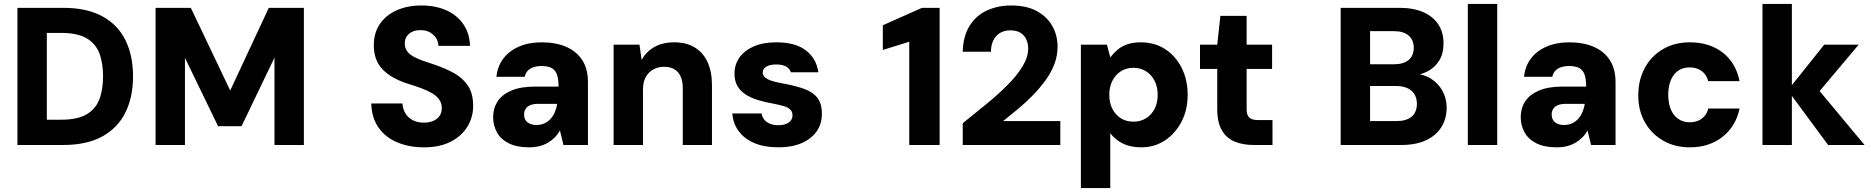

<svg xmlns="http://www.w3.org/2000/svg" viewBox="-20 -740 9551 980"><path d="M69 0V-700H302Q424 -700 503 -656.5Q582 -613 620.5 -534.5Q659 -456 659 -350Q659 -245 620.5 -166.5Q582 -88 503 -44Q424 0 302 0ZM219 -129H293Q374 -129 420.5 -155.5Q467 -182 486.5 -231.5Q506 -281 506 -350Q506 -420 486.5 -469.5Q467 -519 420.5 -545.5Q374 -572 293 -572H219Z M774 0V-700H954L1155 -278L1352 -700H1531V0H1381V-446L1213 -96H1093L924 -445V0Z M2144 12Q2068 12 2007.5 -13.5Q1947 -39 1912 -89Q1877 -139 1875 -212H2034Q2036 -183 2049.5 -161Q2063 -139 2087 -126.5Q2111 -114 2143 -114Q2170 -114 2190.5 -122.5Q2211 -131 2223 -147.5Q2235 -164 2235 -189Q2235 -213 2222 -231.5Q2209 -250 2185.5 -264Q2162 -278 2131 -289.5Q2100 -301 2064 -312Q1978 -339 1933 -385.5Q1888 -432 1888 -509Q1888 -573 1919.5 -618.5Q1951 -664 2006 -688Q2061 -712 2131 -712Q2203 -712 2258 -687.5Q2313 -663 2345 -616.5Q2377 -570 2379 -506H2218Q2217 -528 2205.5 -546Q2194 -564 2174.5 -575Q2155 -586 2129 -586Q2107 -587 2088 -579.5Q2069 -572 2057.5 -556.5Q2046 -541 2046 -518Q2046 -496 2057.5 -479.5Q2069 -463 2090 -451.5Q2111 -440 2138.5 -430Q2166 -420 2198 -410Q2251 -392 2296 -367.5Q2341 -343 2368 -303.5Q2395 -264 2395 -199Q2395 -142 2366 -94Q2337 -46 2281 -17Q2225 12 2144 12Z M2680 12Q2618 12 2577 -8.5Q2536 -29 2516.5 -64.5Q2497 -100 2497 -142Q2497 -187 2519.5 -222Q2542 -257 2589.5 -277.5Q2637 -298 2710 -298H2831Q2831 -334 2823.5 -357.5Q2816 -381 2797 -392Q2778 -403 2744 -403Q2709 -403 2686.5 -389.5Q2664 -376 2658 -348H2514Q2519 -401 2548.5 -440.5Q2578 -480 2628.5 -502Q2679 -524 2744 -524Q2817 -524 2870 -501Q2923 -478 2952 -433Q2981 -388 2981 -321V0H2856L2838 -74Q2827 -54 2811.5 -38.5Q2796 -23 2776.5 -11.5Q2757 0 2733 6Q2709 12 2680 12ZM2718 -102Q2740 -102 2758 -110Q2776 -118 2789.5 -132.5Q2803 -147 2811.5 -166.5Q2820 -186 2824 -209V-210H2728Q2703 -210 2687 -203.5Q2671 -197 2663 -184.5Q2655 -172 2655 -156Q2655 -138 2663 -126Q2671 -114 2685.5 -108Q2700 -102 2718 -102Z M3112 0V-512H3244L3255 -434Q3277 -475 3319 -499.5Q3361 -524 3421 -524Q3483 -524 3526 -498Q3569 -472 3591.5 -423Q3614 -374 3614 -304V0H3465V-290Q3465 -341 3441.5 -370Q3418 -399 3369 -399Q3339 -399 3314.5 -385.5Q3290 -372 3276 -346.5Q3262 -321 3262 -284V0Z M3955 12Q3880 12 3828.5 -10.5Q3777 -33 3749 -72.5Q3721 -112 3718 -161H3867Q3870 -144 3880 -130.5Q3890 -117 3908.5 -109Q3927 -101 3952 -101Q3976 -101 3992.5 -107.5Q4009 -114 4017 -125.5Q4025 -137 4025 -151Q4025 -170 4013.5 -181Q4002 -192 3980 -198.5Q3958 -205 3927 -211Q3886 -218 3850 -229Q3814 -240 3787 -257Q3760 -274 3744.5 -300Q3729 -326 3729 -364Q3729 -410 3754 -446Q3779 -482 3827 -503Q3875 -524 3943 -524Q4039 -524 4093 -483Q4147 -442 4157 -371H4017Q4011 -390 3992 -400.5Q3973 -411 3942 -411Q3909 -411 3891 -399.5Q3873 -388 3873 -369Q3873 -357 3883.5 -346.5Q3894 -336 3915.5 -328.5Q3937 -321 3971 -315Q4038 -303 4083 -287Q4128 -271 4151.5 -241.5Q4175 -212 4175 -159Q4175 -107 4148 -69Q4121 -31 4071.5 -9.5Q4022 12 3955 12Z M4621 0V-527L4486 -485V-611L4686 -700H4776V0Z M4894 0V-111Q4956 -161 5016 -210Q5076 -259 5124 -307.5Q5172 -356 5200 -402.5Q5228 -449 5228 -492Q5228 -517 5218.5 -538.5Q5209 -560 5189 -572.5Q5169 -585 5137 -585Q5105 -585 5083 -571Q5061 -557 5049.5 -532.5Q5038 -508 5038 -476H4894Q4896 -556 4929.5 -609Q4963 -662 5018.5 -687Q5074 -712 5141 -712Q5220 -712 5272 -683.5Q5324 -655 5351 -607.5Q5378 -560 5378 -502Q5378 -456 5362 -413.5Q5346 -371 5317.5 -331.5Q5289 -292 5253.5 -255.5Q5218 -219 5178 -185.5Q5138 -152 5100 -122H5392V0Z M5497 220V-512H5630L5647 -447Q5663 -468 5684 -486Q5705 -504 5734.5 -514Q5764 -524 5803 -524Q5874 -524 5927.5 -489Q5981 -454 6011.5 -393.5Q6042 -333 6042 -255Q6042 -178 6010 -117.5Q5978 -57 5925 -22.5Q5872 12 5806 12Q5751 12 5712 -7Q5673 -26 5647 -60V220ZM5765 -119Q5801 -119 5829 -136Q5857 -153 5873 -184Q5889 -215 5889 -255Q5889 -297 5873 -328Q5857 -359 5829 -376.5Q5801 -394 5765 -394Q5729 -394 5701.5 -376.5Q5674 -359 5658 -328Q5642 -297 5642 -256Q5642 -215 5658 -184Q5674 -153 5701.5 -136Q5729 -119 5765 -119Z M6378 0Q6323 0 6281.5 -17.5Q6240 -35 6216.5 -75Q6193 -115 6193 -184V-388H6105V-512H6193L6209 -659H6343V-512H6473V-388H6343V-182Q6343 -152 6357 -139.5Q6371 -127 6403 -127H6475V0Z M6823 0V-700H7123Q7195 -700 7245.5 -677.5Q7296 -655 7322 -614.5Q7348 -574 7348 -519Q7348 -466 7325.5 -430Q7303 -394 7265 -375Q7227 -356 7182 -352L7198 -364Q7247 -362 7284.5 -338Q7322 -314 7343 -275.5Q7364 -237 7364 -191Q7364 -134 7337 -91Q7310 -48 7258.5 -24Q7207 0 7133 0ZM6973 -122H7108Q7158 -122 7185 -144.5Q7212 -167 7212 -210Q7212 -253 7184 -277Q7156 -301 7106 -301H6973ZM6973 -412H7096Q7144 -412 7170 -434Q7196 -456 7196 -496Q7196 -536 7170 -558.5Q7144 -581 7095 -581H6973Z M7472 0V-720H7622V0Z M7925 12Q7863 12 7822 -8.5Q7781 -29 7761.5 -64.5Q7742 -100 7742 -142Q7742 -187 7764.5 -222Q7787 -257 7834.5 -277.5Q7882 -298 7955 -298H8076Q8076 -334 8068.5 -357.5Q8061 -381 8042 -392Q8023 -403 7989 -403Q7954 -403 7931.5 -389.5Q7909 -376 7903 -348H7759Q7764 -401 7793.5 -440.5Q7823 -480 7873.5 -502Q7924 -524 7989 -524Q8062 -524 8115 -501Q8168 -478 8197 -433Q8226 -388 8226 -321V0H8101L8083 -74Q8072 -54 8056.5 -38.5Q8041 -23 8021.5 -11.5Q8002 0 7978 6Q7954 12 7925 12ZM7963 -102Q7985 -102 8003 -110Q8021 -118 8034.5 -132.5Q8048 -147 8056.5 -166.5Q8065 -186 8069 -209V-210H7973Q7948 -210 7932 -203.5Q7916 -197 7908 -184.5Q7900 -172 7900 -156Q7900 -138 7908 -126Q7916 -114 7930.5 -108Q7945 -102 7963 -102Z M8605 12Q8528 12 8468.5 -22.5Q8409 -57 8375.5 -116.5Q8342 -176 8342 -252Q8342 -332 8375.5 -393.5Q8409 -455 8468.5 -489.5Q8528 -524 8605 -524Q8705 -524 8772.5 -472Q8840 -420 8859 -326H8699Q8691 -359 8665.5 -377.5Q8640 -396 8604 -396Q8570 -396 8545.5 -379Q8521 -362 8508 -330.5Q8495 -299 8495 -256Q8495 -224 8502.5 -198Q8510 -172 8524 -154Q8538 -136 8558.5 -126Q8579 -116 8604 -116Q8629 -116 8648 -124Q8667 -132 8680.5 -148Q8694 -164 8699 -186H8859Q8840 -95 8772 -41.5Q8704 12 8605 12Z M9311 0 9105 -279 9291 -512H9467L9217 -215V-336L9497 0ZM8976 0V-720H9126V0Z"/></svg>

Font: DM Sans 12pt Black
Style: Regular
Weight: 900
Version: Version 4.004;gftools[0.9.30]